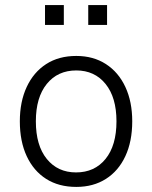

<svg xmlns="http://www.w3.org/2000/svg" viewBox="-20 -727 597 755"><path d="M280 8Q211 8 161.5 -23.5Q112 -55 85 -113Q58 -171 58 -250Q58 -327 85 -385Q112 -443 161.5 -475Q211 -507 280 -507Q347 -507 396.5 -475Q446 -443 473 -385Q500 -327 500 -250Q500 -171 473 -113Q446 -55 396.5 -23.5Q347 8 280 8ZM279 -49Q352 -49 395 -102Q438 -155 438 -250Q438 -344 395 -397Q352 -450 280 -450Q207 -450 164 -397Q121 -344 121 -250Q121 -155 164 -102Q207 -49 279 -49ZM327 -629V-707H401V-629ZM157 -629V-707H231V-629Z"/></svg>

Font: Nunitoga
Style: Light
Weight: 300
Designer: Vernon Adams
Foundry: Vernon Adams
Version: Version 1.0